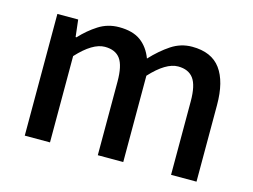

<svg xmlns="http://www.w3.org/2000/svg" viewBox="-81 -701 1105 838"><g transform="rotate(15 471.0 -282.0)"><path d="M181 -550 190 -473H194Q229 -511 270.5 -537.5Q312 -564 363 -564Q425 -564 461 -537.5Q497 -511 515 -463Q556 -507 599 -535.5Q642 -564 693 -564Q781 -564 822 -508Q863 -452 863 -346V0H748V-332Q748 -404 725.5 -434.5Q703 -465 656 -465Q601 -465 532 -390V0H417V-332Q417 -404 395 -434.5Q373 -465 325 -465Q270 -465 201 -390V0H87V-550Z"/></g></svg>

Font: Kinto Sans Med
Style: Regular
Weight: 500
Designer: Authors: Ryoko NISHIZUKA  (kana & ideographs); Paul D. Hunt (Latin, Greek & Cyrillic); Wenlong ZHANG  (bopomofo); Sandol
Foundry: Adobe Systems Incorporated, ookami Inc.
Version: Version 0.001